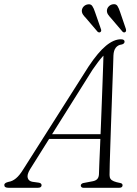

<svg xmlns="http://www.w3.org/2000/svg" viewBox="-56 -894 651 914"><path d="M87 -88Q71.5 -62.5 76 -47Q80.5 -31.5 99 -28.5L128 -24.5Q135.5 -23.5 138.8 -20Q142 -16.5 142 -12.5Q142 -6.5 137.5 -3.2Q133 0 124 0H-15Q-25.5 0 -30.5 -3.2Q-35.5 -6.5 -35.5 -13Q-35.5 -19 -30.2 -22.5Q-25 -26 -14.5 -28.5Q3 -31 20 -45Q37 -59 54.5 -87.5L366 -578Q411.5 -646 448.8 -676.5Q486 -707 519.5 -707Q528.5 -707 532.8 -704Q537 -701 537 -695.5Q537 -690.5 533.2 -687Q529.5 -683.5 522.5 -682Q505.5 -680 495.2 -667Q485 -654 484 -629.5Q483.5 -609 482.2 -573Q481 -537 479.2 -491Q477.5 -445 475.8 -394Q474 -343 472.2 -292.2Q470.5 -241.5 469 -196Q467.5 -150.5 466.5 -115.2Q465.5 -80 465.5 -60.5Q465.5 -49.5 470.2 -42.5Q475 -35.5 486 -31Q497 -26.5 515.5 -23Q527.5 -21 527.5 -12Q527.5 -6.5 523.5 -3.2Q519.5 0 511 0H341Q336 0 332.2 -3Q328.5 -6 328.5 -11Q328.5 -15 332 -18.2Q335.5 -21.5 340 -22.5L387 -31.5Q400.5 -34.5 407.2 -42Q414 -49.5 415 -63.5Q415.5 -83 417 -119Q418.5 -155 420.5 -201.2Q422.5 -247.5 424.5 -299Q426.5 -350.5 428.5 -402.5Q430.5 -454.5 432.2 -502Q434 -549.5 435.2 -587Q436.5 -624.5 437 -646.5L447.5 -640Q441.5 -635 432 -624.5Q422.5 -614 410.5 -598.2Q398.5 -582.5 384.5 -562ZM160.5 -232.5 172.5 -255H444.5L442.5 -232.5ZM396.5 -836 424.5 -755.5Q426 -751.5 425.8 -747.8Q425.5 -744 422 -741.5Q418.5 -739 415 -739.8Q411.5 -740.5 408.5 -743L353.5 -807.5Q345 -816 339.2 -824.5Q333.5 -833 333.5 -843.5Q334.5 -855 342.2 -863Q350 -871 361 -873Q376 -876 383.2 -865.5Q390.5 -855 396.5 -836ZM516 -836 543.5 -755.5Q544.5 -751.5 544.2 -747.8Q544 -744 540.5 -741.5Q537 -739 533.5 -739.8Q530 -740.5 527.5 -743L472.5 -807.5Q464 -816.5 458.2 -825.2Q452.5 -834 453 -844.5Q454 -855.5 461.8 -863.5Q469.5 -871.5 480.5 -873.5Q496 -876.5 503 -865.8Q510 -855 516 -836Z"/></svg>

Font: Fraunces 72pt Soft Wonky ExtraLight
Style: Italic
Weight: 250
Italic angle: -16°
Version: Version 1.000;[b76b70a41]